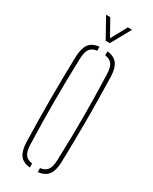

<svg xmlns="http://www.w3.org/2000/svg" viewBox="-194 -786 667 837"><g transform="rotate(30 139.0 -367.5)"><path d="M51 -85Q49.5 -138.5 48.8 -192.2Q48 -246 48 -299.5Q48 -353 48.8 -406.8Q49.5 -460.5 51 -514Q52.5 -557 67.8 -578.5Q83 -600 119 -604V-584Q93.5 -580.5 82.8 -565Q72 -549.5 71 -514Q69 -450.5 68.2 -399Q67.5 -347.5 67.5 -299.5Q67.5 -251.5 68.2 -200Q69 -148.5 71 -85Q72 -50 83.2 -34.8Q94.5 -19.5 119 -16V4Q83 0 67.8 -21.2Q52.5 -42.5 51 -85ZM159 4V-16Q184 -19.5 195 -34.8Q206 -50 207 -85Q209 -148.5 210 -200Q211 -251.5 211 -299.5Q211 -347.5 210 -399Q209 -450.5 207 -514Q206 -549.5 195.2 -565Q184.5 -580.5 159 -584V-604Q183 -601.5 197.5 -591Q212 -580.5 219 -561.8Q226 -543 227 -514Q228.5 -460.5 229.2 -406.8Q230 -353 230 -299.5Q230 -246 229.2 -192.2Q228.5 -138.5 227 -85Q226 -57 219 -38.2Q212 -19.5 197.5 -9.2Q183 1 159 4ZM129 -640 74 -739H95L140 -659L184 -739H205L150 -640Z"/></g></svg>

Font: Big Shoulders Stencil Thin
Style: Regular
Weight: 100
Designer: Patric King
Foundry: XO Type Co
Version: Version 2.001